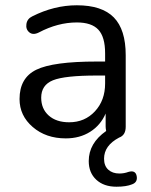

<svg xmlns="http://www.w3.org/2000/svg" viewBox="-20 -515 570 727"><path d="M421 192Q373 192 344.5 165.5Q316 139 316 95Q316 27 382 -19Q380 -29 380 -36V-85Q361 -41 321.5 -16Q282 9 229 9Q154 9 104 -34Q54 -77 54 -140Q54 -220 117.5 -251Q181 -282 346 -282H378V-313Q378 -375 352.5 -402.5Q327 -430 271 -430Q199 -430 127 -392Q105 -381 91 -392.5Q77 -404 80 -424Q83 -444 102 -453Q185 -495 271 -495Q366 -495 411 -449Q456 -403 456 -306V-35Q456 -3 431 6Q374 36 374 86Q374 113 390 127.5Q406 142 432 142Q450 142 466 136Q493 128 497.5 151.5Q502 175 480 183Q458 192 421 192ZM242 -52Q301 -52 339.5 -93.5Q378 -135 378 -199V-229H347Q225 -229 180.5 -211Q136 -193 136 -145Q136 -103 164.5 -77.5Q193 -52 242 -52Z"/></svg>

Font: Nunito
Style: Regular
Weight: 400
Designer: Vernon Adams
Foundry: Vernon Adams
Version: Version 3.602